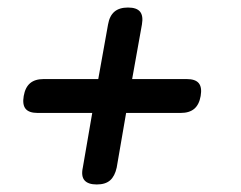

<svg xmlns="http://www.w3.org/2000/svg" viewBox="-20 -585 640 510"><path d="M237 -95Q214 -95 204.5 -106Q195 -117 200 -140L225 -285H80Q57 -285 48 -296Q39 -307 43 -330Q47 -353 60 -364Q73 -375 96 -375H241L267 -520Q271 -543 284 -554Q297 -565 320 -565Q343 -565 352 -554Q361 -543 357 -520L331 -375H476Q499 -375 508 -364Q517 -353 513 -330Q509 -307 496 -296Q483 -285 460 -285H315L290 -140Q285 -117 272.5 -106Q260 -95 237 -95Z"/></svg>

Font: Maple Mono Normal NL
Style: Italic
Weight: 400
Italic angle: -10°
Monospace: yes
Designer: subframe7536
Version: Version 7.000